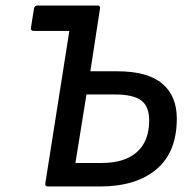

<svg xmlns="http://www.w3.org/2000/svg" viewBox="-20 -675 689 695"><path d="M144 -11 231 -563H101Q97 -563 94 -566Q91 -569 92 -574L103 -644Q105 -655 116 -655H333Q344 -655 342 -644L307 -417H404Q514 -417 567 -372.5Q620 -328 620 -246Q620 -124 546 -62Q472 0 342 0H153Q142 0 144 -11ZM253 -85H348Q431 -85 475.5 -124.5Q520 -164 520 -239Q520 -290 491 -311.5Q462 -333 396 -333H293Z"/></svg>

Font: Sofia Sans SemiBold
Style: Italic
Weight: 600
Italic angle: -9°
Designer: Botio Nikoltchev, Ani Petrova
Foundry: lettersoup
Version: Version 4.100-B